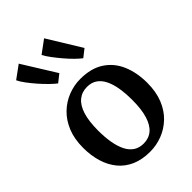

<svg xmlns="http://www.w3.org/2000/svg" viewBox="-258 -987 1103 1103"><g transform="rotate(-45 294.0 -435.0)"><path d="M31 -277.5Q31 -349 53.2 -403.5Q75.5 -458 113.8 -494.8Q152 -531.5 200 -550.2Q248 -569 299.5 -569Q386 -569 443 -532Q500 -495 528 -429.8Q556 -364.5 556 -280.5Q556 -208.5 534 -153.8Q512 -99 473.8 -62.5Q435.5 -26 387.5 -7.5Q339.5 11 287.5 11Q223 11 174.8 -10.2Q126.5 -31.5 94.8 -70.2Q63 -109 47 -161.8Q31 -214.5 31 -277.5ZM295 -48.5Q337 -48.5 366 -73Q395 -97.5 410.2 -147Q425.5 -196.5 425.5 -271.5Q425.5 -324.5 418.5 -368Q411.5 -411.5 396 -443.2Q380.5 -475 355.5 -492.2Q330.5 -509.5 294.5 -509.5Q252.5 -509.5 222.8 -485.2Q193 -461 177.5 -411.5Q162 -362 162 -286.5Q162 -233.5 169.5 -189.8Q177 -146 192.8 -114.2Q208.5 -82.5 233.8 -65.5Q259 -48.5 295 -48.5ZM191 -641Q176 -652 152.8 -674.5Q129.5 -697 105.2 -724.8Q81 -752.5 61.2 -779.2Q41.5 -806 33.5 -824L111.5 -881L238 -677.5L192 -641ZM395.5 -641Q380.5 -652 358 -674Q335.5 -696 312 -723.8Q288.5 -751.5 268.8 -778Q249 -804.5 239.5 -823.5L317.5 -881L442.5 -677.5L396 -641Z"/></g></svg>

Font: Merriweather 20pt SemiBold
Style: Regular
Weight: 600
Version: Version 2.100